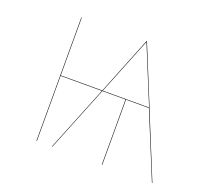

<svg xmlns="http://www.w3.org/2000/svg" viewBox="-95 -637 830 756"><g transform="rotate(20 320.5 -258.5)"><path d="M497 -273H401V0H399V-273H302L192 0H190L300 -273H127V0H125V-517H127V-275H301L398 -517H400L499 -275V-274L611 0H609ZM497 -275 399 -514 303 -275Z"/></g></svg>

Font: FiraGO Two
Style: Regular
Weight: 100
Designer: bBox Type
Foundry: bBox Type GmbH
Version: Version 1.001